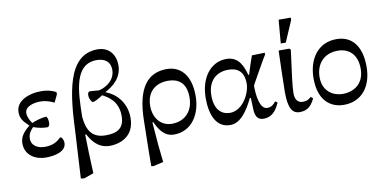

<svg xmlns="http://www.w3.org/2000/svg" viewBox="-84 -967 2878 1436"><g transform="rotate(-10 1355.5 -249.5)"><path d="M141 -258C125 -279 109 -312 109 -338C109 -390 179 -406 224 -406C270 -406 301 -394 331 -379L359 -437V-454C332 -469 298 -481 243 -481C156 -481 53 -443 53 -355C53 -306 75 -281 116 -243C67 -204 41 -169 41 -119C41 -26 124 14 195 14C271 14 352 -7 352 -71C352 -88 345 -103 335 -115H326C301 -92 271 -66 203 -66C154 -66 102 -88 102 -146C102 -184 124 -209 141 -227C177 -214 211 -207 249 -207C256 -207 265 -221 265 -239C265 -268 256 -287 249 -287C213 -284 165 -270 141 -258Z M850 -572C850 -655 801 -716 716 -716C483 -716 457 -414 445 -123L426 214L452 217L525 191C520 102 517 -21 515 -104H523C546 -62 588 11 684 11C748 11 871 -19 871 -169C871 -291 791 -364 721 -389V-392C777 -421 850 -475 850 -572ZM666 -72C561 -72 525 -138 516 -239C519 -430 525 -638 696 -638C761 -638 799 -605 799 -547C799 -449 694 -413 671 -412C668 -412 618 -417 608 -417C591 -417 587 -400 589 -382C591 -358 607 -334 615 -334C627 -334 658 -349 691 -372C721 -355 808 -315 808 -196C808 -99 753 -72 666 -72Z M1054 199C1043 105 1036 34 1026 -107H1033C1057 -56 1093 11 1170 11C1306 11 1379 -108 1379 -246C1379 -417 1294 -481 1200 -481C1057 -481 970 -382 966 -132C965 -41 961 81 961 214L976 217ZM1031 -229C1031 -344 1106 -393 1194 -393C1260 -393 1332 -365 1332 -244C1332 -131 1261 -71 1169 -71C1085 -71 1031 -139 1031 -229Z M1794 -332C1777 -393 1750 -478 1652 -478C1533 -478 1450 -370 1450 -215C1450 -86 1492 14 1597 14C1674 14 1729 -64 1775 -159H1783C1785 -126 1784 -99 1786 -74C1788 -21 1804 11 1851 11C1932 11 1961 -64 1974 -91L1957 -102C1941 -81 1924 -64 1892 -64C1834 -64 1822 -171 1822 -244C1822 -249 1863 -319 1922 -424L1944 -460V-474L1846 -471C1833 -435 1820 -397 1800 -332ZM1610 -76C1556 -76 1495 -110 1495 -227C1495 -335 1558 -396 1653 -396C1722 -396 1771 -363 1771 -270C1771 -198 1709 -76 1610 -76Z M2041 -157C2041 -33 2070 9 2126 9C2189 9 2217 -26 2241 -75L2224 -89C2211 -76 2198 -63 2160 -63C2118 -63 2103 -98 2103 -137C2103 -193 2116 -279 2140 -463L2130 -472H2049C2046 -362 2041 -226 2041 -157ZM2074 -521H2112L2181 -681V-699H2089Z M2630 -233C2630 -118 2552 -69 2465 -69C2402 -69 2316 -107 2316 -222C2316 -319 2376 -394 2483 -394C2576 -394 2630 -332 2630 -233ZM2489 -481C2345 -481 2270 -364 2270 -220C2270 -52 2360 13 2461 13C2592 13 2676 -84 2676 -240C2676 -392 2609 -481 2489 -481Z"/></g></svg>

Font: STIX Two Math
Style: Regular
Weight: 400
Designer: Ross Mills, John Hudson & Paul Hanslow, Tiro Typeworks Ltd; with portions MicroPress Inc., with additions and correction
Foundry: Tiro Typeworks Ltd
Version: Version 2.02 b142